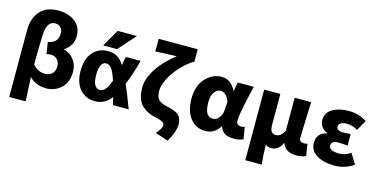

<svg xmlns="http://www.w3.org/2000/svg" viewBox="-93 -1312 3990 2026"><g transform="rotate(15 1902.5 -299.5)"><path d="M71.3 202.1V-529.3Q71.3 -656.2 139.2 -734.9Q207 -813.5 340.8 -813.5Q445.3 -813.5 519.5 -759.3Q593.8 -705.1 593.8 -603.5Q593.8 -495.1 501 -435.5V-430.7Q565.4 -417 609.4 -361.3Q653.3 -305.7 653.3 -228.5Q653.3 -111.3 584.5 -48.8Q515.6 13.7 423.8 13.7Q308.6 13.7 238.3 -61.5Q243.2 34.2 251 202.1ZM372.1 -131.8Q418 -131.8 448.2 -159.7Q478.5 -187.5 478.5 -241.2Q478.5 -285.2 452.6 -314Q426.8 -342.8 379.9 -342.8Q357.4 -342.8 335 -335.9L314.5 -464.8Q423.8 -480.5 423.8 -586.9Q423.8 -628.9 399.9 -651.4Q376 -673.8 340.8 -673.8Q248 -673.8 243.2 -518.6Q237.3 -357.4 237.3 -198.2Q289.1 -131.8 372.1 -131.8Z M1085 -248Q1052.7 -342.8 1027.3 -374Q1002 -405.3 969.2 -405.3Q936.5 -405.3 917 -370.1Q897.5 -335 897.5 -260.7Q897.5 -186.5 918.5 -151.9Q939.5 -117.2 972.7 -117.2Q1005.9 -117.2 1032.2 -145.5Q1058.6 -173.8 1085 -248ZM1222.7 -250Q1263.7 -157.2 1323.2 2H1151.4Q1146.5 -19.5 1131.8 -81.1Q1064.5 11.7 955.1 11.7Q852.5 11.7 790 -60.5Q727.5 -132.8 727.5 -261.2Q727.5 -389.6 790 -462.4Q852.5 -535.2 955.1 -535.2Q1014.6 -535.2 1056.2 -511.2Q1097.7 -487.3 1132.8 -430.7Q1138.7 -459 1150.4 -524.4H1312.5Q1270.5 -365.2 1222.7 -250ZM997.1 -767.6H1207L1041 -580.1H888.7Z M1804.7 213.9 1665 168.9Q1668 165 1675.3 155.3Q1682.6 145.5 1685.1 142.6Q1687.5 139.6 1693.4 131.3Q1699.2 123 1701.2 119.6Q1703.1 116.2 1707 109.9Q1710.9 103.5 1712.4 99.6Q1713.9 95.7 1715.8 90.3Q1717.8 85 1718.3 80.1Q1718.8 75.2 1718.8 70.3Q1718.8 47.9 1696.8 35.2Q1674.8 22.5 1611.3 8.8Q1567.4 -1 1533.2 -17.6Q1499 -34.2 1467.3 -63.5Q1435.5 -92.8 1418.5 -143.1Q1401.4 -193.4 1401.4 -260.7Q1401.4 -356.4 1473.6 -466.8Q1545.9 -577.1 1668.9 -670.9Q1658.2 -669.9 1567.9 -667Q1477.5 -664.1 1436.5 -660.2V-798.8H1863.3V-660.2H1857.4Q1784.2 -617.2 1719.7 -545.4Q1655.3 -473.6 1619.1 -400.4Q1583 -327.1 1583 -272.5Q1583 -206.1 1610.8 -175.8Q1638.7 -145.5 1714.8 -129.9Q1802.7 -112.3 1838.4 -78.1Q1874 -43.9 1874 22.5Q1874 56.6 1856.4 109.4Q1838.9 162.1 1804.7 213.9Z M2162.1 13.7Q2057.6 13.7 1995.6 -65.9Q1933.6 -145.5 1933.6 -282.2Q1933.6 -418.9 2007.8 -501Q2082 -583 2185.5 -583Q2287.1 -583 2339.8 -473.6H2343.8L2361.3 -569.3H2537.1Q2534.2 -554.7 2523.9 -512.2Q2513.7 -469.7 2508.8 -448.7Q2503.9 -427.7 2495.6 -389.2Q2487.3 -350.6 2482.4 -326.7Q2477.5 -302.7 2472.7 -272.9Q2467.8 -243.2 2465.3 -220.7Q2462.9 -198.2 2462.9 -180.7Q2462.9 -129.9 2517.6 -129.9Q2537.1 -129.9 2554.7 -136.7L2575.2 -5.9Q2536.1 13.7 2473.6 13.7Q2411.1 13.7 2375 -7.3Q2338.9 -28.3 2322.3 -78.1H2317.4Q2260.7 13.7 2162.1 13.7ZM2205.1 -131.8Q2241.2 -131.8 2270.5 -166Q2299.8 -200.2 2302.7 -248L2309.6 -344.7Q2273.4 -438.5 2212.9 -438.5Q2172.9 -438.5 2144 -399.9Q2115.2 -361.3 2115.2 -285.2Q2115.2 -131.8 2205.1 -131.8Z M2650.4 202.1V-569.3H2827.1V-239.3Q2827.1 -182.6 2842.8 -160.2Q2858.4 -137.7 2893.6 -137.7Q2946.3 -137.7 2983.4 -208V-569.3H3163.1Q3162.1 -539.1 3156.2 -384.8Q3150.4 -230.5 3150.4 -177.7Q3150.4 -151.4 3163.6 -140.6Q3176.8 -129.9 3203.1 -129.9Q3222.7 -129.9 3239.3 -136.7L3259.8 -5.9Q3213.9 13.7 3157.2 13.7Q3033.2 13.7 3002.9 -79.1H3000Q2959 7.8 2882.8 7.8Q2838.9 7.8 2817.4 -14.6Q2818.4 101.6 2830.1 202.1Z M3570.3 13.7Q3454.1 13.7 3377.9 -32.2Q3301.8 -78.1 3301.8 -163.1Q3301.8 -269.5 3411.1 -295.9V-300.8Q3370.1 -313.5 3347.7 -347.7Q3325.2 -381.8 3325.2 -418.9Q3325.2 -500 3396 -541.5Q3466.8 -583 3572.3 -583Q3682.6 -583 3770.5 -525.4L3706.1 -411.1Q3651.4 -447.3 3583 -447.3Q3544.9 -447.3 3522 -432.6Q3499 -418 3499 -393.6Q3499 -347.7 3572.3 -347.7Q3587.9 -347.7 3653.3 -352.5V-226.6Q3642.6 -227.5 3622.1 -229Q3601.6 -230.5 3585 -231.4Q3568.4 -232.4 3554.7 -232.4Q3513.7 -232.4 3494.6 -220.2Q3475.6 -208 3475.6 -180.7Q3475.6 -122.1 3588.9 -122.1Q3657.2 -122.1 3711.9 -164.1L3781.2 -51.8Q3689.5 13.7 3570.3 13.7Z"/></g></svg>

Font: Gen Shin Gothic Heavy
Style: Bold
Weight: 900
Designer: [Source Han Sans]
Ryoko NISHIZUKA  (kana & ideographs); Paul D. Hunt (Latin, Greek & Cyrillic); Wenlong ZHANG  (bopomofo
Version: Version 1.002.20150607